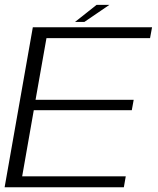

<svg xmlns="http://www.w3.org/2000/svg" viewBox="-24 -790 668 810"><path d="M-4.5 0H498.5L506.5 -46H69.5L118.5 -325H532L540 -369H126L172 -629H609L617.5 -675H114.5ZM292.5 -697.5H332L437.5 -769.5H383.5Z"/></svg>

Font: Anybody SemiExpanded Light
Style: Italic
Weight: 300
Width: 6
Italic angle: -10°
Version: Version 1.113;gftools[0.9.25]